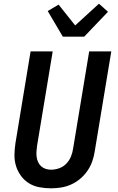

<svg xmlns="http://www.w3.org/2000/svg" viewBox="-20 -1014 640 1042"><path d="M257 8Q224 8 193 2Q162 -4 137 -19.5Q112 -35 94 -59.5Q76 -84 67 -113Q58 -142 58.5 -174Q59 -206 64 -238L146 -735H266L181 -222Q179 -207 178 -191.5Q177 -176 179 -161.5Q181 -147 187 -134Q193 -121 203.5 -111.5Q214 -102 228 -97.5Q242 -93 257 -93Q279 -93 301.5 -101Q324 -109 340.5 -126.5Q357 -144 365.5 -165.5Q374 -187 377 -209L464 -735H584L494 -192Q490 -165 480.5 -138Q471 -111 454.5 -87Q438 -63 415.5 -44Q393 -25 366.5 -13Q340 -1 312 3.5Q284 8 257 8ZM321 -815 239 -954 298 -989 388 -876 517 -994 566 -950 437 -815Z"/></svg>

Font: Iosevka Aile Oblique
Style: Bold
Weight: 700
Italic angle: -9°
Designer: Belleve Invis
Foundry: Belleve Invis
Version: Version 31.1.0; ttfautohint (v1.8.4)